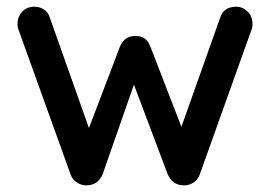

<svg xmlns="http://www.w3.org/2000/svg" viewBox="-20 -551 803 571"><path d="M683 -531Q702 -531 716.5 -516.5Q731 -502 731 -479Q731 -474 730 -469Q729 -464 727 -460L574 -32Q568 -15 553 -6.5Q538 2 522 0Q493 -2 479 -32L366 -332L389 -330L285 -32Q271 -2 242 0Q227 2 211.5 -6.5Q196 -15 190 -32L36 -460Q32 -469 32 -479Q32 -500 45.5 -515.5Q59 -531 82 -531Q98 -531 110.5 -523Q123 -515 128 -499L256 -138L233 -140L337 -413Q350 -444 383 -444Q401 -444 411 -436Q421 -428 427 -413L533 -139L506 -136L635 -499Q645 -531 683 -531Z"/></svg>

Font: Quicksand SemiBold
Style: Regular
Weight: 600
Designer: Andrew Paglinawan
Foundry: Andrew Paglinawan
Version: Version 3.004